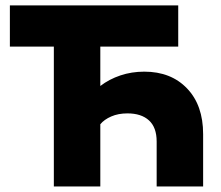

<svg xmlns="http://www.w3.org/2000/svg" viewBox="-20 -670 796 690"><path d="M543 -161.5Q543 -212 515.5 -237.2Q488 -262.5 438 -262.5Q405 -262.5 379.8 -251.5Q354.5 -240.5 340.5 -223.5V0H173.5V-502.5H15.5V-650.5H620.5V-502.5H340.5V-361Q372.5 -385.5 412.8 -399Q453 -412.5 498.5 -412.5Q594.5 -412.5 652.2 -352.2Q710 -292 710 -188V0H543Z"/></svg>

Font: Overused Grotesk ExtraBold
Style: Regular
Weight: 800
Version: Version 0.004